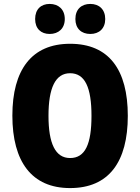

<svg xmlns="http://www.w3.org/2000/svg" viewBox="-20 -948 714 978"><path d="M159 -851C159 -802 189 -775 233 -775C278 -775 310 -803 310 -851C310 -900 278 -928 233 -928C189 -928 159 -901 159 -851ZM364 -851C364 -803 394 -775 440 -775C485 -775 516 -803 516 -851C516 -900 485 -928 440 -928C395 -928 364 -901 364 -851ZM631 -358C631 -593 535 -725 337 -725C141 -725 43 -592 43 -359C43 -124 142 10 337 10C535 10 631 -124 631 -358ZM227 -358C227 -500 262 -575 337 -575C413 -575 446 -502 446 -358C446 -214 414 -143 337 -143C262 -143 227 -217 227 -358Z"/></svg>

Font: Noto Sans Devanagari UI Condensed Black
Style: Regular
Weight: 900
Width: 3
Designer: Jelle Bosma - Monotype Design Team
Foundry: Monotype Imaging Inc.
Version: Version 2.004